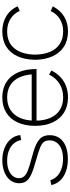

<svg xmlns="http://www.w3.org/2000/svg" viewBox="508 -1103 610 1666"><g transform="rotate(-90 813.0 -270.0)"><path d="M267 14Q206.5 14 158.5 -3.2Q110.5 -20.5 80 -53Q49.5 -85.5 40 -130L83 -138Q92 -104.5 117.5 -79.8Q143 -55 181.8 -41.5Q220.5 -28 268 -28Q316.5 -28 352.8 -42.2Q389 -56.5 408.5 -83Q428 -109.5 428 -145Q428 -175.5 414.8 -193.8Q401.5 -212 365.5 -227Q329.5 -242 253 -263Q174.5 -284.5 132.5 -304Q90.5 -323.5 73.2 -347.8Q56 -372 56 -409Q56 -451.5 81.2 -484.8Q106.5 -518 152 -536.5Q197.5 -555 256 -555Q315 -555 363 -535.2Q411 -515.5 440.2 -480Q469.5 -444.5 474 -399L431 -391Q424.5 -428 400.5 -455.8Q376.5 -483.5 338.5 -498.2Q300.5 -513 253 -513Q208.5 -513.5 173.8 -500.8Q139 -488 119.5 -464.5Q100 -441 100 -411Q100 -385 114.8 -367Q129.5 -349 164.8 -334.2Q200 -319.5 265 -303Q347.5 -282 391.8 -261.2Q436 -240.5 454.5 -213Q473 -185.5 473 -143Q473 -94.5 448.2 -59Q423.5 -23.5 377 -4.8Q330.5 14 267 14Z M801 15Q725 15 669.2 -19.5Q613.5 -54 583.8 -118.2Q554 -182.5 554 -270Q554 -358 583.8 -422.2Q613.5 -486.5 669 -520.8Q724.5 -555 801 -555Q878 -555 933.2 -520Q988.5 -485 1017.8 -418.2Q1047 -351.5 1047 -258H1002V-272Q1000 -349.5 976.2 -403.2Q952.5 -457 908 -485Q863.5 -513 801 -513Q737.5 -513 692 -484.2Q646.5 -455.5 622.8 -401Q599 -346.5 599 -270Q599 -193.5 622.8 -139Q646.5 -84.5 692 -55.8Q737.5 -27 801 -27Q867.5 -27 918.2 -58.2Q969 -89.5 999 -149L1034 -129Q1012 -83 977.5 -50.8Q943 -18.5 898.2 -1.8Q853.5 15 801 15ZM581 -258V-300H1021V-258Z M1374 15Q1295.5 15 1240.5 -20.5Q1185.5 -56 1157 -120.2Q1128.5 -184.5 1127 -270Q1128.5 -357.5 1157 -421.5Q1185.5 -485.5 1240.5 -520.2Q1295.5 -555 1374 -555Q1423.5 -555 1467 -538.8Q1510.5 -522.5 1542.5 -492.2Q1574.5 -462 1591 -421L1551 -404Q1528.5 -455.5 1481.8 -484.2Q1435 -513 1374 -513Q1275.5 -513 1224.5 -447.8Q1173.5 -382.5 1172 -270Q1173 -195.5 1196 -141Q1219 -86.5 1264 -56.8Q1309 -27 1374 -27Q1434 -27 1479.8 -54.8Q1525.5 -82.5 1550 -135L1591 -117Q1557.5 -52 1502.5 -18.5Q1447.5 15 1374 15Z"/></g></svg>

Font: Manrope
Style: Regular
Weight: 400
Designer: Mikhail Sharanda
Foundry: Mikhail Sharanda
Version: Version 4.503